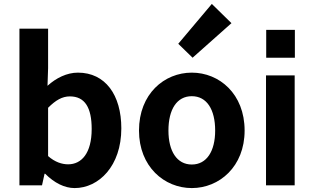

<svg xmlns="http://www.w3.org/2000/svg" viewBox="-20 -944 1586 978"><path d="M360 14C483 14 598 -98 598 -290C598 -461 516 -574 377 -574C321 -574 266 -547 222 -507L225 -597V-798H79V0H194L207 -59H210C257 -12 309 14 360 14ZM327 -107C296 -107 260 -118 225 -149V-395C264 -434 297 -453 336 -453C413 -453 447 -395 447 -287C447 -163 395 -107 327 -107Z M961 -650 1159 -826 1059 -924 888 -721ZM957 14C1097 14 1226 -95 1226 -279C1226 -466 1097 -574 957 -574C817 -574 688 -466 688 -279C688 -95 817 14 957 14ZM957 -106C881 -106 838 -174 838 -279C838 -387 881 -454 957 -454C1033 -454 1076 -387 1076 -279C1076 -174 1033 -106 957 -106Z M1482 -792H1336V-650H1482ZM1481 0V-560H1335V0Z"/></svg>

Font: Spoqa Han Sans Neo Bold
Style: Bold
Weight: 700
Designer: [Spoqa Han Sans Neo] Dong-huui Kim  Younghwa Kang  Yujin Lee  [Noto Sans] Ryoko NISHIZUKA  (kana & ideographs); Paul D. 
Foundry: Spoqa (http://www.spoqa-han-sans.com)
Version: Version 1.000